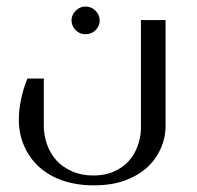

<svg xmlns="http://www.w3.org/2000/svg" viewBox="-20 -386 598 582"><path d="M196.8 -324.2Q196.8 -340.8 209.5 -353.5Q222.2 -366.2 238.8 -366.2Q256.8 -366.2 269.5 -353.5Q282.2 -340.8 282.2 -324.2Q282.2 -307.1 269.5 -294.4Q257.3 -282.2 238.8 -282.2Q221.7 -282.2 209.5 -294.4Q196.8 -307.1 196.8 -324.2ZM481.9 -325.2V-4.9Q481.9 31.2 467.3 64Q452.1 98.1 425.3 122.1Q397.5 147 357.4 161.6Q318.4 175.8 264.2 175.8Q211.9 175.8 169.4 161.1Q128.4 147 98.1 119.6Q69.8 93.8 53.2 56.6Q37.1 20 37.1 -22.9Q37.1 -52.2 43.5 -83.5Q50.3 -116.7 63 -147.9H112.8V-3.9Q112.8 23.9 122.6 51.8Q132.3 79.1 150.9 100.1Q168.9 120.1 198.2 133.3Q226.6 146 263.2 146Q298.3 146 324.7 134.3Q352.1 122.1 369.1 103.5Q386.7 84.5 396.5 58.6Q406.7 31.7 407.2 4.9V-325.2Z"/></svg>

Font: SimahzazaarabicW05-Light
Style: Regular
Weight: 300
Designer: Ahmed zaza
Foundry: Ahmed zaza
Version: Version 1.001